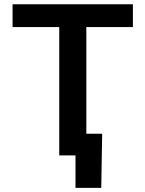

<svg xmlns="http://www.w3.org/2000/svg" viewBox="-20 -748 700 924"><path d="M40.5 -617.7V-727.5H619.6V-617.7H395.5V0H265.1V-617.7ZM343.3 156.2V0H302.7V-104.5H471.7L467.3 156.2Z"/></svg>

Font: Inter SemiBold
Style: Regular
Weight: 600
Designer: Rasmus Andersson
Foundry: rsms
Version: Version 4.001;git-9221beed3